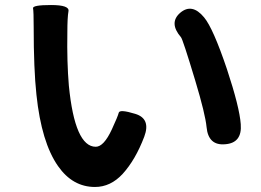

<svg xmlns="http://www.w3.org/2000/svg" viewBox="-20 -722 1040 764"><path d="M358 22Q269 22 211 -61Q145 -155 125 -345Q114 -446 114 -615Q114 -676 111.5 -689Q109 -702 183 -702Q257 -702 252.5 -677.5Q248 -653 248 -593Q246 -475 254 -381Q278 -138 361 -138Q393 -138 425 -207Q449 -259 452.5 -273.5Q456 -288 518 -269Q581 -250 554 -178Q519 -86 468 -30Q420 22 358 22ZM876 -148Q809 -142 802 -216Q797 -268 757 -401Q707 -567 700 -574Q651 -631 697 -671Q744 -711 792 -653Q828 -610 883 -447Q933 -296 938 -228Q944 -153 876 -148Z"/></svg>

Font: Resource Han Rounded JP
Style: Bold
Weight: 700
Designer: Cyano Hao (round all glyphs); Ryoko NISHIZUKA 西塚涼子 (kana, bopomofo & ideographs); Paul D. Hunt (Latin, Greek & Cyrillic)
Foundry: Cyano Hao
Version: 0.990